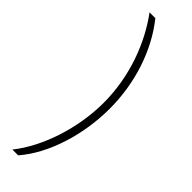

<svg xmlns="http://www.w3.org/2000/svg" viewBox="-298 -711 864 864"><g transform="rotate(45 134.5 -278.5)"><path d="M218 -282C218 -448 164 -604 75 -715H38C121 -603 180 -448 180 -281C180 -121 124 51 38 158H75C166 53 218 -117 218 -282Z"/></g></svg>

Font: Noto Sans Thai Looped ExtraCondensed ExtraLight
Style: Regular
Weight: 200
Width: 2
Designer: Sasikarn Vongin, Ben Mitchell
Foundry: The Fontpad Ltd
Version: Version 1.001